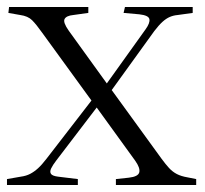

<svg xmlns="http://www.w3.org/2000/svg" viewBox="-21 -530 588 550"><path d="M-1 0V-17L39 -24Q54 -26 65.5 -32Q77 -38 88 -48Q99 -58 112 -75L241 -242L100 -436Q83 -460 71 -472Q59 -484 37 -487L3 -493L5 -510H232V-493L189 -487Q169 -485 164 -475.5Q159 -466 176 -442L285 -291L396 -446Q409 -464 407 -475Q405 -486 378 -489L333 -493L337 -510H531V-493L488 -487Q476 -486 465.5 -481.5Q455 -477 444.5 -467.5Q434 -458 421 -441L299 -272L442 -75Q453 -60 463 -49Q473 -38 485.5 -31.5Q498 -25 516 -22L541 -17V0H311V-17L348 -21Q375 -24 378 -36.5Q381 -49 366 -70L256 -222L140 -70Q130 -57 125.5 -47.5Q121 -38 125 -32Q129 -26 145 -24L202 -17V0Z"/></svg>

Font: Literata 60pt Light
Style: Regular
Weight: 300
Designer: Latin by Veronika Burian and Jose Scaglione. Greek by Irene Vlachou. Cyrillic by Vera Evstafieva.
Foundry: TypeTogether
Version: Version 3.103;gftools[0.9.29]